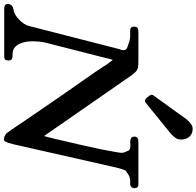

<svg xmlns="http://www.w3.org/2000/svg" viewBox="-32 -974 1006 983"><g transform="rotate(90 471.5 -482.0)"><path d="M236 -614V-607C236 -605 236 -603 235 -601L231 -589L112 -125C105 -96 63 -52 31 -48C10 -45 0 -35 0 -18C0 -2 14 0 29 0H269C282 0 289 -6 289 -19V-23C289 -43 274 -43 254 -43C209 -43 191 -95 191 -142C191 -168 193 -190 197 -208C228 -328 253 -426 272 -502C279 -531 283 -549 286 -556C291 -550 299 -540 308 -527L325 -501C336 -483 357 -453 386 -412C416 -370 486 -269 596 -108L626 -63C648 -31 643 -38 660 -15C663 -8 685 5 699 0C706 -2 715 -29 726 -82L834 -559C841 -592 848 -613 854 -623L873 -635C878 -640 888 -643 903 -645H923C934 -645 943 -655 943 -666C943 -680 937 -687 924 -687H704C687 -687 679 -680 679 -667C679 -648 694 -643 720 -646C736 -647 747 -644 751 -635C758 -621 762 -610 762 -602C762 -593 756 -558 744 -496C731 -434 713 -355 690 -258L677 -207C676 -206 676 -205 676 -204L365 -652C352 -669 342 -680 334 -682C326 -686 313 -687 296 -687H145C126 -687 116 -685 116 -664C116 -653 121 -646 132 -645H162C176 -645 191 -642 208 -635H209C219 -631 236 -628 236 -614ZM639 -965C623 -965 607 -954 590 -933L470 -767C463 -759 463 -751 469 -744L482 -727C486 -723 490 -721 494 -721C497 -721 501 -722 504 -723L505 -724L659 -849C665 -853 674 -862 685 -876C691 -884 694 -894 694 -906C694 -938 675 -965 639 -965Z"/></g></svg>

Font: fbb
Style: Bold Italic
Weight: 700
Italic angle: -12°
Designer: David J. Perry, Michael Sharpe
Version: Version 0.991